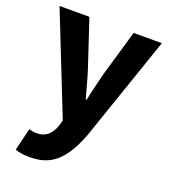

<svg xmlns="http://www.w3.org/2000/svg" viewBox="-142 -667 874 991"><g transform="rotate(20 294.5 -171.0)"><path d="M135 222Q109 222 90.5 219Q72 216 55 211L85 87Q93 88 103 91Q113 94 123 94Q165 94 188.5 72.5Q212 51 223 17L232 -14L14 -564H178L260 -317Q273 -278 283.5 -238Q294 -198 306 -157H311Q319 -197 329 -237Q339 -277 349 -317L421 -564H576L379 9Q353 79 321 126Q289 173 245 197.5Q201 222 135 222Z"/></g></svg>

Font: Noto Sans JP Thin ExtraBold
Style: Regular
Weight: 800
Version: Version 2.004-H2;hotconv 1.0.118;makeotfexe 2.5.65603